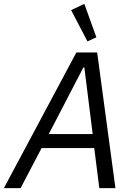

<svg xmlns="http://www.w3.org/2000/svg" viewBox="-47 -968 690 988"><path d="M403 -755 449 -776 387 -948 319 -916ZM547 0 453 -698H346L-27 0H59L167 -206H438L464 0ZM430 -278H204L382 -621H387Z"/></svg>

Font: LVC Sans
Style: Italic
Weight: 400
Italic angle: -11.31°
Designer: Mike Abbink, Paul van der Laan, Pieter van Rosmalen
Foundry: Bold Monday
Version: Version 3.0